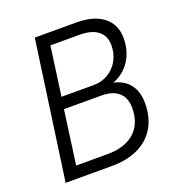

<svg xmlns="http://www.w3.org/2000/svg" viewBox="-127 -803 849 910"><g transform="rotate(-20 297.5 -348.5)"><path d="M50 0 148 -697H357Q445 -697 494 -658.5Q543 -620 543 -550Q543 -488 512.5 -439.5Q482 -391 425 -369Q478 -357 505.5 -320.5Q533 -284 533 -227Q533 -155 502.5 -104Q472 -53 416 -26.5Q360 0 283 0ZM125 -60H283Q371 -60 419.5 -103.5Q468 -147 468 -226Q468 -277 438 -304Q408 -331 350 -331H162ZM171 -390H333Q375 -390 407.5 -410Q440 -430 458.5 -463.5Q477 -497 477 -539Q477 -586 445 -611.5Q413 -637 352 -637H205Z"/></g></svg>

Font: Hanken Grotesk Light
Style: Italic
Weight: 300
Italic angle: -8°
Designer: Alfredo Marco Pradil
Foundry: Hanken Design Co.
Version: Version 3.013